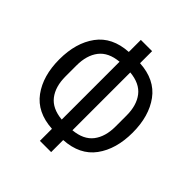

<svg xmlns="http://www.w3.org/2000/svg" viewBox="-207 -855 1014 1014"><g transform="rotate(45 300.0 -348.0)"><path d="M258 -61Q141 -68 83.5 -146.5Q26 -225 26 -348Q26 -471 83.5 -549.5Q141 -628 258 -635V-725H342V-635Q459 -628 516.5 -549.5Q574 -471 574 -348Q574 -225 516.5 -146.5Q459 -68 342 -61V29H258ZM260 -564Q184 -557 148.5 -511Q113 -465 113 -389V-307Q113 -231 148.5 -185Q184 -139 260 -132ZM487 -307V-389Q487 -465 451.5 -511Q416 -557 340 -564V-132Q416 -139 451.5 -185Q487 -231 487 -307Z"/></g></svg>

Font: iA Writer Mono V
Style: Regular
Weight: 400
Designer: Mike Abbink, Paul van der Laan, Pieter van Rosmalen
Foundry: Bold Monday
Version: Version 2.000